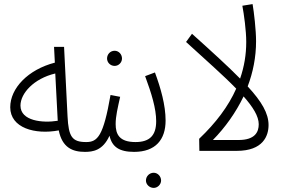

<svg xmlns="http://www.w3.org/2000/svg" viewBox="-20 -737 1403 938"><path d="M395 5C420 5 429 -5 429 -20C429 -36 420 -43 401 -43C332 -43 315 -69 310 -168L293 -508H244L248 -431C117 -397 30 -306 30 -213C30 -112 151 -78 267 -100C284 -16 334 5 395 5ZM80 -221C80 -281 145 -353 250 -378L262 -148V-147C188 -135 80 -146 80 -221Z M540 -415C560 -415 576 -432 576 -451C576 -472 560 -489 540 -489C519 -489 503 -472 503 -451C503 -432 519 -415 540 -415ZM394 5C433 5 482 -1 515 -74C527 -20 562 5 635 5C662 5 670 -6 670 -20C670 -34 663 -43 642 -43C563 -43 545 -81 545 -131C545 -169 555 -210 567 -264L520 -273C485 -72 457 -43 401 -43Z M635 5C740 5 789 -55 789 -148C789 -224 765 -307 737 -383L689 -365C720 -281 743 -207 743 -145C743 -77 713 -43 642 -43ZM731 181C750 181 767 164 767 145C767 124 750 107 731 107C710 107 693 124 693 145C693 164 710 181 731 181Z M1183 -532C1183 -470 1173 -411 1153 -353C1095 -412 1017 -483 918 -572L889 -532C985 -444 1071 -369 1134 -304C1096 -218 1035 -137 953 -59L954 0H1137C1265 0 1292 -73 1292 -126C1292 -183 1259 -240 1190 -315C1216 -383 1231 -458 1231 -535C1231 -589 1221 -677 1214 -717L1164 -709C1172 -667 1183 -587 1183 -532ZM1020 -53C1080 -114 1132 -187 1170 -266C1216 -214 1244 -169 1244 -130C1244 -92 1226 -53 1145 -53Z"/></svg>

Font: Noto Sans Arabic UI XCn Lt
Style: Regular
Weight: 300
Width: 2
Designer: Monotype Design Team, Nadine Chahine and Nizar Qandah
Foundry: Monotype Imaging Inc.
Version: Version 2.010